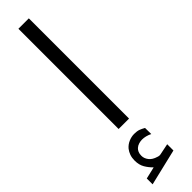

<svg xmlns="http://www.w3.org/2000/svg" viewBox="-328 -623 883 883"><g transform="rotate(-45 113.5 -181.0)"><path d="M69.3 238.3Q52.7 222.2 41 202.4Q29.3 182.6 29.3 154.3Q29.3 136.2 34.4 121.8Q39.6 107.4 48.3 96.2Q60.5 81.5 78.4 73.7Q96.2 65.9 114.7 65.9Q133.3 65.9 145 70.3Q156.7 74.7 169.4 82L169.9 122.1Q145 109.9 121.6 109.9Q112.3 109.9 101.1 113Q89.8 116.2 81.1 124Q74.7 129.9 70.8 138.9Q66.9 147.9 66.9 160.6Q66.9 178.2 78.9 193.6Q90.8 209 115.7 216.3Q117.7 216.8 120.6 217.8Q123.5 218.8 127.4 218.8Q130.9 218.8 133.3 218.3L188.5 207V247.6L10.7 290V252ZM80.1 -652.3H147.9V-0.5H80.1Z"/></g></svg>

Font: Vazir Light
Style: Light
Weight: 300
Designer: Saber Rastikerdar
Foundry: Saber Rastikerdar
Version: Version 30.0.0